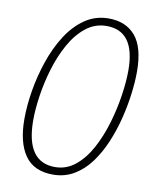

<svg xmlns="http://www.w3.org/2000/svg" viewBox="-83 -788 699 862"><g transform="rotate(10 266.5 -357.0)"><path d="M217 10Q130 10 89 -48.5Q48 -107 48 -214Q48 -275 59.5 -344Q71 -413 94 -480.5Q117 -548 152 -603Q187 -658 235 -691Q283 -724 343 -724Q422 -724 465.5 -672.5Q509 -621 509 -510Q509 -465 502 -409.5Q495 -354 480.5 -295.5Q466 -237 443 -182.5Q420 -128 388 -84.5Q356 -41 313 -15.5Q270 10 217 10ZM220 -25Q272 -25 313 -58.5Q354 -92 383.5 -147Q413 -202 432 -266.5Q451 -331 460.5 -395Q470 -459 470 -509Q470 -689 340 -689Q287 -689 245.5 -656Q204 -623 174 -569Q144 -515 125 -451.5Q106 -388 97 -326Q88 -264 88 -216Q88 -25 220 -25Z"/></g></svg>

Font: Noto Sans Condensed ExtraLight
Style: Italic
Weight: 200
Width: 3
Italic angle: -12°
Designer: Monotype Design Team
Foundry: Monotype Imaging Inc.
Version: Version 2.013; ttfautohint (v1.8.4.7-5d5b)